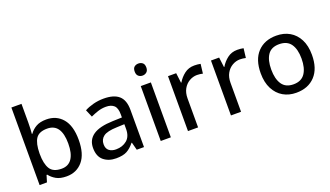

<svg xmlns="http://www.w3.org/2000/svg" viewBox="-70 -1259 3043 1768"><g transform="rotate(-20 1452.0 -375.0)"><path d="M183 -577Q183 -543 181.5 -513.5Q180 -484 178 -467H183Q206 -501 245.5 -524Q285 -547 347 -547Q446 -547 505.5 -477Q565 -407 565 -269Q565 -131 505 -60.5Q445 10 347 10Q284 10 245 -12.5Q206 -35 183 -66H176L156 0H84V-760H183ZM326 -465Q246 -465 215 -418.5Q184 -372 183 -275V-269Q183 -173 214 -122.5Q245 -72 328 -72Q395 -72 429 -123Q463 -174 463 -270Q463 -367 429 -416Q395 -465 326 -465Z M909 -547Q1009 -547 1058 -503.5Q1107 -460 1107 -365V0H1036L1016 -76H1012Q977 -32 938.5 -11Q900 10 832 10Q759 10 711 -29.5Q663 -69 663 -152Q663 -233 725.5 -276Q788 -319 918 -323L1009 -326V-357Q1009 -419 981.5 -444Q954 -469 904 -469Q862 -469 824 -456.5Q786 -444 752 -428L721 -501Q757 -521 806.5 -534Q856 -547 909 -547ZM934 -257Q839 -254 802.5 -226.5Q766 -199 766 -151Q766 -108 792 -88Q818 -68 859 -68Q923 -68 966 -104Q1009 -140 1009 -213V-260Z M1370 -538V0H1271V-538ZM1321 -741Q1344 -741 1361 -727.5Q1378 -714 1378 -682Q1378 -652 1361 -637.5Q1344 -623 1321 -623Q1297 -623 1280.5 -637.5Q1264 -652 1264 -682Q1264 -714 1280.5 -727.5Q1297 -741 1321 -741Z M1798 -548Q1812 -548 1829.5 -546.5Q1847 -545 1859 -542L1848 -450Q1836 -453 1821 -455Q1806 -457 1792 -457Q1752 -457 1716 -436Q1680 -415 1658.5 -376.5Q1637 -338 1637 -284V0H1538V-538H1618L1630 -441H1634Q1660 -485 1701 -516.5Q1742 -548 1798 -548Z M2219 -548Q2233 -548 2250.5 -546.5Q2268 -545 2280 -542L2269 -450Q2257 -453 2242 -455Q2227 -457 2213 -457Q2173 -457 2137 -436Q2101 -415 2079.5 -376.5Q2058 -338 2058 -284V0H1959V-538H2039L2051 -441H2055Q2081 -485 2122 -516.5Q2163 -548 2219 -548Z M2851 -270Q2851 -136 2783 -63Q2715 10 2598 10Q2526 10 2470 -22.5Q2414 -55 2381.5 -118Q2349 -181 2349 -270Q2349 -404 2417 -476Q2485 -548 2601 -548Q2675 -548 2731 -515.5Q2787 -483 2819 -421Q2851 -359 2851 -270ZM2452 -270Q2452 -178 2487.5 -125Q2523 -72 2600 -72Q2677 -72 2713 -125Q2749 -178 2749 -270Q2749 -362 2713 -413.5Q2677 -465 2599 -465Q2522 -465 2487 -413.5Q2452 -362 2452 -270Z"/></g></svg>

Font: Noto Sans New Tai Lue Medium
Style: Regular
Weight: 500
Version: Version 2.003